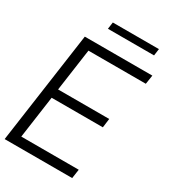

<svg xmlns="http://www.w3.org/2000/svg" viewBox="-220 -1011 994 1118"><g transform="rotate(30 276.5 -451.5)"><path d="M504.9 -856.9H194.8L201.2 -902.8H511.2ZM160.2 -689.9 120.1 -405.8H463.9L456.1 -345.2H111.8L71.8 -61H458L449.2 0H-4.9L101.1 -750H555.2L545.9 -689.9Z"/></g></svg>

Font: Oakes Grotesk
Style: Light Italic
Weight: 300
Designer: Samuel Oakes
Foundry: Samuel Oakes
Version: Version 1.0 | wf-rip DC20170320